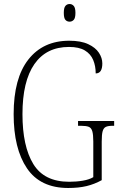

<svg xmlns="http://www.w3.org/2000/svg" viewBox="-20 -927 599 957"><path d="M320 10Q181 10 114.5 -88Q48 -186 48 -358Q48 -537 121.5 -630.5Q195 -724 325 -724Q383 -724 419.5 -707Q456 -690 473 -664Q490 -638 490 -611Q490 -561 457 -561Q457 -598 444.5 -628Q432 -658 403 -675.5Q374 -693 324 -693Q211 -693 151.5 -607.5Q92 -522 92 -358Q92 -198 146 -109.5Q200 -21 325 -21Q361 -21 393 -26.5Q425 -32 445 -44V-222Q445 -256 440 -273Q435 -290 422 -295Q409 -300 384 -300H369V-324H549V-300H541Q519 -300 507.5 -294.5Q496 -289 491.5 -272.5Q487 -256 487 -221V-29Q451 -9 411.5 0.5Q372 10 320 10ZM327 -819Q314 -819 306 -828Q298 -837 298 -863Q298 -888 306 -897.5Q314 -907 327 -907Q339 -907 347.5 -897.5Q356 -888 356 -863Q356 -837 347.5 -828Q339 -819 327 -819Z"/></svg>

Font: Noto Serif Myanmar Condensed ExtraLight
Style: Regular
Weight: 200
Width: 3
Designer: Ben Mitchell and the Monotype Design Team
Foundry: Monotype Imaging Inc.
Version: Version 2.106; ttfautohint (v1.8.4.7-5d5b)